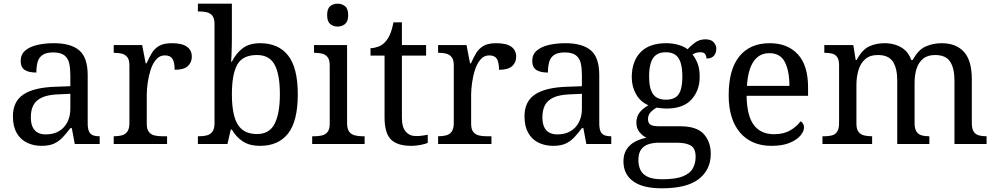

<svg xmlns="http://www.w3.org/2000/svg" viewBox="-20 -780 5392 1040"><path d="M205 10Q161 10 125.5 -7.5Q90 -25 70 -60.5Q50 -96 50 -150Q50 -230 106.5 -268Q163 -306 278 -310L361 -313V-373Q361 -409 355 -436.5Q349 -464 329 -480Q309 -496 268 -496Q230 -496 210 -482Q190 -468 183.5 -443.5Q177 -419 177 -387Q135 -387 113.5 -401.5Q92 -416 92 -450Q92 -485 116.5 -506Q141 -527 182 -536.5Q223 -546 272 -546Q364 -546 409.5 -507Q455 -468 455 -373V-114Q455 -86 461 -70.5Q467 -55 481 -48.5Q495 -42 517 -42H520V0H385L369 -86H361Q340 -58 320 -36.5Q300 -15 273.5 -2.5Q247 10 205 10ZM228 -52Q269 -52 298.5 -69Q328 -86 344.5 -117.5Q361 -149 361 -191V-272L297 -269Q240 -267 207.5 -252Q175 -237 161 -210.5Q147 -184 147 -145Q147 -114 156 -93.5Q165 -73 183 -62.5Q201 -52 228 -52Z M596 0V-42H599Q622 -42 640.5 -47Q659 -52 670 -67.5Q681 -83 681 -114V-426Q681 -456 669.5 -470.5Q658 -485 639.5 -489.5Q621 -494 599 -494H596V-536H750L769 -437H774Q787 -467 802 -492Q817 -517 842 -531.5Q867 -546 911 -546Q966 -546 992.5 -527Q1019 -508 1019 -473Q1019 -442 997.5 -422Q976 -402 926 -402Q926 -443 914 -461.5Q902 -480 873 -480Q845 -480 826 -458Q807 -436 796 -402Q785 -368 780 -331.5Q775 -295 775 -266V-109Q775 -80 786.5 -65.5Q798 -51 816.5 -46.5Q835 -42 857 -42H885V0Z M1389 10Q1331 10 1294.5 -14.5Q1258 -39 1236 -78H1230L1212 0H1052V-42H1060Q1083 -42 1101.5 -47Q1120 -52 1131 -67.5Q1142 -83 1142 -114V-650Q1142 -680 1130.5 -694.5Q1119 -709 1100.5 -713.5Q1082 -718 1060 -718H1052V-760H1236V-576Q1236 -559 1235.5 -532.5Q1235 -506 1234 -481.5Q1233 -457 1232 -446H1236Q1259 -492 1295 -519Q1331 -546 1389 -546Q1488 -546 1540.5 -479.5Q1593 -413 1593 -269Q1593 -124 1540.5 -57Q1488 10 1389 10ZM1373 -54Q1439 -54 1467.5 -109.5Q1496 -165 1496 -270Q1496 -377 1467.5 -429.5Q1439 -482 1372 -482Q1294 -482 1265 -429.5Q1236 -377 1236 -269Q1236 -200 1248.5 -152Q1261 -104 1291 -79Q1321 -54 1373 -54Z M1671 0V-42H1684Q1706 -42 1724.5 -46.5Q1743 -51 1754.5 -65.5Q1766 -80 1766 -109V-426Q1766 -456 1754.5 -470.5Q1743 -485 1724.5 -489.5Q1706 -494 1684 -494H1681V-536H1860V-114Q1860 -83 1871 -67.5Q1882 -52 1901 -47Q1920 -42 1942 -42H1955V0ZM1809 -636Q1785 -636 1768.5 -650Q1752 -664 1752 -698Q1752 -733 1768.5 -746.5Q1785 -760 1809 -760Q1832 -760 1849 -746.5Q1866 -733 1866 -698Q1866 -664 1849 -650Q1832 -636 1809 -636Z M2208 10Q2132 10 2097.5 -24.5Q2063 -59 2063 -145V-479H1987V-519Q2005 -519 2027 -526.5Q2049 -534 2065 -551Q2082 -569 2093 -595Q2104 -621 2111 -659H2157V-536H2288V-479H2157V-142Q2157 -91 2178 -67Q2199 -43 2233 -43Q2251 -43 2266 -45Q2281 -47 2297 -50V-6Q2284 0 2258 5Q2232 10 2208 10Z M2353 0V-42H2356Q2379 -42 2397.5 -47Q2416 -52 2427 -67.5Q2438 -83 2438 -114V-426Q2438 -456 2426.5 -470.5Q2415 -485 2396.5 -489.5Q2378 -494 2356 -494H2353V-536H2507L2526 -437H2531Q2544 -467 2559 -492Q2574 -517 2599 -531.5Q2624 -546 2668 -546Q2723 -546 2749.5 -527Q2776 -508 2776 -473Q2776 -442 2754.5 -422Q2733 -402 2683 -402Q2683 -443 2671 -461.5Q2659 -480 2630 -480Q2602 -480 2583 -458Q2564 -436 2553 -402Q2542 -368 2537 -331.5Q2532 -295 2532 -266V-109Q2532 -80 2543.5 -65.5Q2555 -51 2573.5 -46.5Q2592 -42 2614 -42H2642V0Z M2976 10Q2932 10 2896.5 -7.5Q2861 -25 2841 -60.5Q2821 -96 2821 -150Q2821 -230 2877.5 -268Q2934 -306 3049 -310L3132 -313V-373Q3132 -409 3126 -436.5Q3120 -464 3100 -480Q3080 -496 3039 -496Q3001 -496 2981 -482Q2961 -468 2954.5 -443.5Q2948 -419 2948 -387Q2906 -387 2884.5 -401.5Q2863 -416 2863 -450Q2863 -485 2887.5 -506Q2912 -527 2953 -536.5Q2994 -546 3043 -546Q3135 -546 3180.5 -507Q3226 -468 3226 -373V-114Q3226 -86 3232 -70.5Q3238 -55 3252 -48.5Q3266 -42 3288 -42H3291V0H3156L3140 -86H3132Q3111 -58 3091 -36.5Q3071 -15 3044.5 -2.5Q3018 10 2976 10ZM2999 -52Q3040 -52 3069.5 -69Q3099 -86 3115.5 -117.5Q3132 -149 3132 -191V-272L3068 -269Q3011 -267 2978.5 -252Q2946 -237 2932 -210.5Q2918 -184 2918 -145Q2918 -114 2927 -93.5Q2936 -73 2954 -62.5Q2972 -52 2999 -52Z M3565 240Q3461 240 3409 201.5Q3357 163 3357 94Q3357 55 3374.5 28.5Q3392 2 3420.5 -13Q3449 -28 3482 -34Q3462 -43 3444.5 -63.5Q3427 -84 3427 -116Q3427 -146 3442.5 -168Q3458 -190 3492 -210Q3449 -228 3425.5 -269.5Q3402 -311 3402 -361Q3402 -447 3449 -496.5Q3496 -546 3590 -546Q3626 -546 3658 -536Q3690 -526 3704 -513Q3718 -529 3743 -548Q3768 -567 3801 -567Q3831 -567 3845.5 -551.5Q3860 -536 3860 -515Q3860 -494 3847.5 -478.5Q3835 -463 3807 -463Q3807 -474 3800.5 -485.5Q3794 -497 3774 -497Q3761 -497 3751 -494Q3741 -491 3731 -485Q3748 -464 3759 -435.5Q3770 -407 3770 -364Q3770 -290 3725.5 -241Q3681 -192 3590 -192Q3578 -192 3562.5 -193.5Q3547 -195 3537 -197Q3518 -187 3504 -172Q3490 -157 3490 -134Q3490 -116 3501.5 -106Q3513 -96 3552 -96H3665Q3754 -96 3792 -54Q3830 -12 3830 53Q3830 139 3765.5 189.5Q3701 240 3565 240ZM3567 191Q3639 191 3678 175.5Q3717 160 3732.5 132.5Q3748 105 3748 70Q3748 24 3722 8.5Q3696 -7 3646 -7H3548Q3520 -7 3495 0.5Q3470 8 3454 28Q3438 48 3438 88Q3438 117 3449 140.5Q3460 164 3488 177.5Q3516 191 3567 191ZM3587 -240Q3620 -240 3639.5 -253Q3659 -266 3667.5 -294Q3676 -322 3676 -365Q3676 -410 3667 -439.5Q3658 -469 3638.5 -483Q3619 -497 3586 -497Q3554 -497 3534 -482.5Q3514 -468 3505 -438.5Q3496 -409 3496 -364Q3496 -300 3517.5 -270Q3539 -240 3587 -240Z M4159 10Q4050 10 3988.5 -62Q3927 -134 3927 -264Q3927 -404 3985 -475Q4043 -546 4149 -546Q4246 -546 4301.5 -486Q4357 -426 4357 -307V-261H4024Q4026 -152 4063.5 -102.5Q4101 -53 4173 -53Q4225 -53 4261.5 -74.5Q4298 -96 4316 -123Q4323 -120 4329 -111Q4335 -102 4335 -89Q4335 -69 4316 -46Q4297 -23 4258 -6.5Q4219 10 4159 10ZM4256 -315Q4256 -395 4231.5 -443.5Q4207 -492 4147 -492Q4092 -492 4061.5 -446.5Q4031 -401 4026 -315Z M4435 0V-42H4448Q4471 -42 4488 -47Q4505 -52 4515 -67.5Q4525 -83 4525 -114V-426Q4525 -456 4515 -470.5Q4505 -485 4487.5 -489.5Q4470 -494 4448 -494H4445V-536H4602L4615 -455H4620Q4650 -511 4687.5 -528.5Q4725 -546 4771 -546Q4803 -546 4831.5 -537Q4860 -528 4882 -508.5Q4904 -489 4916 -455H4924Q4954 -511 4994.5 -528.5Q5035 -546 5081 -546Q5158 -546 5201 -499.5Q5244 -453 5244 -350V-114Q5244 -83 5254 -67.5Q5264 -52 5281.5 -47Q5299 -42 5321 -42H5324V0H5150V-345Q5150 -410 5126.5 -446Q5103 -482 5045 -482Q5004 -482 4979.5 -461.5Q4955 -441 4944.5 -407Q4934 -373 4934 -333V-114Q4934 -83 4944 -67.5Q4954 -52 4971.5 -47Q4989 -42 5011 -42H5014V0H4840V-345Q4840 -410 4816.5 -446Q4793 -482 4735 -482Q4692 -482 4666.5 -459.5Q4641 -437 4630 -400Q4619 -363 4619 -320V-109Q4619 -80 4630.5 -65.5Q4642 -51 4660.5 -46.5Q4679 -42 4701 -42H4704V0Z"/></svg>

Font: Noto Rashi Hebrew
Style: Regular
Weight: 400
Version: Version 1.006